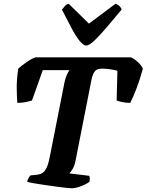

<svg xmlns="http://www.w3.org/2000/svg" viewBox="-20 -1012 788 1032"><path d="M366 0Q359 0 334.5 -2.5Q310 -5 278.5 -9.5Q247 -14 215 -18.5Q183 -23 158.5 -27.5Q134 -32 126 -35Q129 -48 134 -56Q139 -64 143 -69L180 -73Q198 -75 210.5 -84Q223 -93 232.5 -115Q242 -137 249 -176L326 -566Q331 -591 338.5 -608Q346 -625 353 -635H210L152 -472Q141 -468 119 -463.5Q97 -459 73 -459Q71 -485 70 -533Q69 -581 78 -643Q94 -658 122 -677.5Q150 -697 171 -704H684Q703 -695 721.5 -678Q740 -661 748 -643Q732 -584 713.5 -536Q695 -488 680 -459Q656 -459 636.5 -463.5Q617 -468 607 -472L611 -631Q603 -634 590.5 -636.5Q578 -639 562.5 -641Q547 -643 528 -643Q499 -643 488 -626.5Q477 -610 472 -585L386 -148Q381 -122 371 -105Q361 -88 353 -80L460 -67Q462 -62 462.5 -53.5Q463 -45 461 -35Q444 -22 414.5 -11Q385 0 366 0ZM443 -767Q428 -767 407 -793.5Q386 -820 362.5 -864.5Q339 -909 313 -960Q321 -971 328.5 -979.5Q336 -988 349 -992L458 -885L601 -992Q615 -987 623 -978.5Q631 -970 634 -961Q591 -909 553 -864.5Q515 -820 487 -793.5Q459 -767 443 -767Z"/></svg>

Font: Texturina 12pt ExtraBold
Style: Italic
Weight: 800
Italic angle: -11°
Designer: Guillermo Torres Carreño
Foundry: Omnibus-Type
Version: Version 1.002